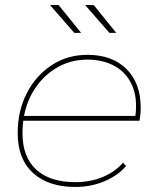

<svg xmlns="http://www.w3.org/2000/svg" viewBox="-20 -737 629 760"><path d="M278 3Q171 3 110.5 -52.5Q50 -108 50 -210Q50 -298 86 -368Q122 -438 184.5 -479Q247 -520 326 -520Q424 -520 480.5 -464Q537 -408 537 -310Q537 -284 532 -259H72Q69 -235 69 -210Q69 -116 123 -66Q177 -16 279 -16Q338 -16 387 -36.5Q436 -57 467 -93L479 -80Q448 -43 394.5 -20Q341 3 278 3ZM75 -278H516Q525 -350 502.5 -400Q480 -450 434 -475.5Q388 -501 326 -501Q263 -501 211 -472.5Q159 -444 123.5 -394Q88 -344 75 -278ZM274 -607 178 -717H212L301 -607ZM413 -607 317 -717H351L440 -607Z"/></svg>

Font: Montserrat Thin
Style: Italic
Weight: 100
Italic angle: -11.3°
Designer: Julieta Ulanovsky
Foundry: Julieta Ulanovsky
Version: Version 9.000; ttfautohint (v1.8.4.7-5d5b)